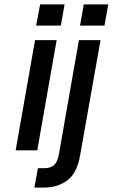

<svg xmlns="http://www.w3.org/2000/svg" viewBox="-20 -682 511 871"><path d="M360 -662H471L454 -566H343ZM162 -662H273L256 -566H144ZM152 81H183Q207 81 223.5 68.5Q240 56 247 19L338 -500H436L343 25Q329 104 285 136.5Q241 169 178 169H136ZM139 -500H237L149 0H51Z"/></svg>

Font: Overused Grotesk Medium
Style: Italic
Weight: 500
Italic angle: -10°
Version: Version 0.003